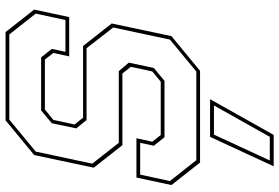

<svg xmlns="http://www.w3.org/2000/svg" viewBox="-177 -563 1005 691"><g transform="rotate(-90 325.5 -217.5)"><path d="M86 0 5 -103 32 -229H173.5L161 -172L185 -141.5H377L414 -172L430.5 -249L406.5 -279.5H148.5L67.5 -382.5L113 -597L238 -700H555.5L636.5 -597L609.5 -471H468L480.5 -528L456.5 -558.5H277L239.5 -528L223 -451.5L247.5 -421H505.5L586.5 -318L541 -103L416 0ZM94.5 -13.5H413.5L528.5 -108.5L572 -312.5L497.5 -408.5H239L209 -445.5L227.5 -533.5L273.5 -572H464.5L495 -533.5L484.5 -484.5H599L622 -591.5L547 -686.5H240.5L125.5 -591.5L82 -388L157 -292.5H415L445.5 -256.5L426.5 -166.5L380 -128H177L146.5 -166.5L157 -215.5H42.5L19.5 -108.5ZM72.5 265 178.5 36H314L185.5 265ZM93.5 251H178.5L291.5 50H186.5Z"/></g></svg>

Font: Tourney Thin
Style: Italic
Weight: 100
Italic angle: -12°
Designer: Tyler Finck
Foundry: Etcetera Type Co
Version: Version 1.015